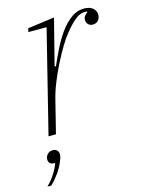

<svg xmlns="http://www.w3.org/2000/svg" viewBox="-124 -587 652 874"><g transform="rotate(-15 202.0 -150.0)"><path d="M173 -482H87L91 -499L217 -516L162 -300L168 -299Q183 -333 202 -372Q221 -411 244.5 -444Q268 -477 296.5 -498.5Q325 -520 359 -520Q386 -520 400.5 -507.5Q415 -495 415 -477Q415 -460 405.5 -449.5Q396 -439 380 -439Q366 -439 358 -448Q350 -457 350 -468Q350 -478 356 -486.5Q362 -495 370 -500L368 -504H357Q336 -504 313 -485.5Q290 -467 262 -432Q247 -414 227.5 -382Q208 -350 188.5 -311.5Q169 -273 152.5 -232.5Q136 -192 127 -156L88 0H53ZM-11 220Q12 197 27.5 172.5Q43 148 51 125H45Q34 125 27 118.5Q20 112 20 101Q20 86 30 76Q40 66 54 66Q68 66 75 73.5Q82 81 82 93Q82 106 72 128Q62 152 44.5 176.5Q27 201 7 220H-11Z"/></g></svg>

Font: IBM Plex Serif ExtLt
Style: Italic
Weight: 200
Italic angle: -14°
Designer: Mike Abbink, Paul van der Laan, Pieter van Rosmalen
Foundry: Bold Monday
Version: Version 3.001